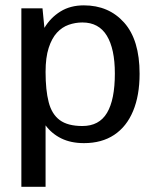

<svg xmlns="http://www.w3.org/2000/svg" viewBox="-20 -531 594 728"><path d="M61 177.2V-499.5H141.1L148.4 -425.3Q171.4 -463.9 209 -487.3Q246.6 -510.7 297.9 -510.7Q392.6 -510.7 450.9 -445.1Q509.3 -379.4 509.3 -251.5Q509.3 -168.9 484.6 -109.9Q460 -50.8 412.8 -19.5Q365.7 11.7 298.3 11.7Q249 11.7 212.6 -6.1Q176.3 -23.9 152.8 -55.7V177.2ZM292.5 -53.2Q356 -53.2 385.7 -103Q415.5 -152.8 415.5 -252.4Q415.5 -345.7 385 -395.8Q354.5 -445.8 292.5 -445.8Q265.6 -445.8 240.5 -437Q215.3 -428.2 195.8 -407Q176.3 -385.7 164.6 -349.4Q152.8 -313 152.8 -258.3Q152.8 -189 164.6 -143.6Q176.3 -98.1 206.5 -75.7Q236.8 -53.2 292.5 -53.2Z"/></svg>

Font: Pontano Sans Medium
Style: Regular
Weight: 500
Designer: Vernon Adams
Foundry: Vernon Adams
Version: Version 2.001